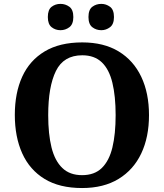

<svg xmlns="http://www.w3.org/2000/svg" viewBox="-20 -939 827 969"><path d="M394.2 10Q280.1 10 204.9 -36Q129.6 -82 92.2 -165Q54.8 -248 54.8 -359Q54.8 -470 92.2 -552Q129.6 -634 205.4 -679.5Q281.2 -725 395.2 -725Q503.7 -725 578.8 -679.5Q653.8 -634 692.9 -551.5Q732 -469 732 -358Q732 -247 692.9 -164.5Q653.8 -82 578.4 -36Q503 10 394.2 10ZM394.2 -55Q456.8 -55 493.9 -91.2Q531 -127.4 547.3 -194.9Q563.6 -262.5 563.6 -358Q563.6 -453.5 547.2 -521.2Q530.9 -588.9 493.9 -624.4Q456.8 -660 395.2 -660Q301.3 -660 262.3 -580.9Q223.3 -501.8 223.3 -358Q223.3 -262.5 240 -194.9Q256.8 -127.4 294.5 -91.2Q332.2 -55 394.2 -55ZM491.4 -786.6Q465.4 -786.6 445.9 -801.7Q426.5 -816.8 426.5 -853Q426.5 -890.2 445.9 -904.8Q465.4 -919.4 491.4 -919.4Q515.3 -919.4 535.3 -904.8Q555.2 -890.2 555.2 -853Q555.2 -816.8 535.3 -801.7Q515.3 -786.6 491.4 -786.6ZM285.2 -786.6Q259.7 -786.6 240.6 -801.7Q221.4 -816.8 221.4 -853Q221.4 -890.2 240.6 -904.8Q259.7 -919.4 285.2 -919.4Q310.2 -919.4 330.2 -904.8Q350.1 -890.2 350.1 -853Q350.1 -816.8 330.2 -801.7Q310.2 -786.6 285.2 -786.6Z"/></svg>

Font: Noto Serif Khmer
Style: Regular
Weight: 400
Designer: Danh Hong and the Monotype Design Team
Foundry: Monotype Imaging Inc.
Version: Version 2.003